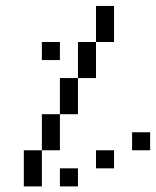

<svg xmlns="http://www.w3.org/2000/svg" viewBox="-20 -708 540 665"><path d="M250 -62.5V-125H187.5V-62.5ZM375 -125V-187.5H312.5V-125ZM500 -187.5V-250H437.5V-187.5ZM187.5 -500V-562.5H125V-500ZM62.5 -187.5Q62.5 -187.5 62.5 -62.5H125Q125 -62.5 125 -187.5ZM125 -187.5H187.5Q187.5 -187.5 187.5 -312.5H125Q125 -312.5 125 -187.5ZM187.5 -312.5H250Q250 -312.5 250 -437.5H187.5Q187.5 -437.5 187.5 -312.5ZM250 -437.5H312.5Q312.5 -437.5 312.5 -562.5H250Q250 -562.5 250 -437.5ZM312.5 -562.5H375Q375 -562.5 375 -687.5H312.5Q312.5 -687.5 312.5 -562.5Z"/></svg>

Font: BFUnifontExMono
Style: Regular
Weight: 500
Version: Version 15.0.06